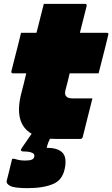

<svg xmlns="http://www.w3.org/2000/svg" viewBox="-20 -720 582 995"><path d="M459 -210Q446 -161 434 -111Q422 -61 409 -11Q407 0 395 0H273Q255 0 239 -1Q234 9 230.5 18Q227 27 225 34L222 46Q275 46 300 67.5Q325 89 318 140Q309 210 257.5 232.5Q206 255 123 255Q55 255 33 243.5Q11 232 15 216Q21 193 25 176.5Q29 160 33 143.5Q37 127 43 103H55Q67 107 79.5 109.5Q92 112 111 112Q134 112 145.5 107Q157 102 158 89Q160 77 144.5 71Q129 65 103 65Q79 65 95 44Q101 36 115 15Q129 -6 144 -27Q51 -80 90 -235Q97 -261 103.5 -287.5Q110 -314 116 -340H47Q37 -340 39 -351Q45 -374 54.5 -412Q64 -450 74 -488.5Q84 -527 89 -550H169Q175 -572 180 -593Q187 -620 193.5 -646.5Q200 -673 207 -700H421Q431 -700 429 -689Q420 -654 411.5 -619.5Q403 -585 394 -550H533Q545 -550 541 -539Q536 -516 526 -477.5Q516 -439 506.5 -401Q497 -363 491 -340H341Q336 -318 330.5 -296Q325 -274 319 -252Q314 -230 323 -221Q331 -210 358 -210Z"/></svg>

Font: Recursive Sn Lnr St XBk
Style: Italic
Weight: 1000
Italic angle: -15°
Version: Version 1.079;hotconv 1.0.112;makeotfexe 2.5.65598; ttfautoh